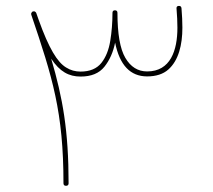

<svg xmlns="http://www.w3.org/2000/svg" viewBox="-20 -612 711 641"><path d="M200.2 8.3C206.1 8.3 209 5.4 209 0C209 -174.8 189.5 -285.6 150.9 -416C179.7 -372.6 210 -356.4 249 -356.4C284.7 -356.4 311 -367.2 328.6 -389.2C345.7 -410.6 357.9 -437.5 364.3 -469.7C379.4 -394.5 415 -356.9 471.2 -356.9C501 -356.9 524.9 -364.7 542 -379.9C576.2 -410.2 588.9 -462.4 588.9 -519.5C588.9 -539.6 587.9 -561 585.9 -584.5C585.4 -589.8 582.5 -592.3 577.6 -592.3C572.3 -592.3 569.3 -589.8 569.3 -585.4V-584C571.3 -560.1 572.3 -538.6 572.3 -519.5C572.3 -443.8 549.3 -373.5 471.2 -373.5C440.4 -373.5 416 -388.7 398.4 -418.9C380.9 -448.7 372.1 -499 372.1 -569.3C372.1 -574.7 369.1 -577.6 363.8 -577.6C358.4 -577.6 355.5 -574.7 355.5 -569.3V-568.8C355.5 -536.6 353 -505.4 348.1 -475.6C343.3 -445.8 333.5 -420.9 318.4 -401.9C303.2 -382.8 279.8 -373 249 -373C231.4 -373 215.3 -377.4 200.7 -386.7C171.4 -404.3 143.1 -450.7 109.4 -544.9C106.9 -552.2 104 -560.1 101.1 -568.4C100.6 -569.8 99.6 -571.3 98.1 -572.3C96.7 -573.7 95.2 -574.2 93.3 -574.2C92.3 -574.2 91.3 -574.2 89.8 -573.7C89.4 -573.2 88.9 -573.2 88.4 -573.2H88.9H88.4L87.4 -572.3C86.9 -572.3 86.9 -572.3 86.9 -571.8C86.4 -571.3 85.9 -570.8 85.4 -569.8C85 -569.3 85 -568.8 84.5 -568.4C84 -567.4 84 -566.4 84 -565.4C84 -564.5 84 -563.5 84.5 -562.5C155.3 -354 191.9 -237.3 191.9 0C191.9 5.4 194.8 8.3 200.2 8.3Z"/></svg>

Font: Mikhak Thin
Style: Regular
Weight: 100
Designer: Amin Abedi
Version: Version 3.2